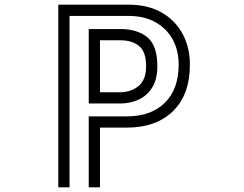

<svg xmlns="http://www.w3.org/2000/svg" viewBox="-20 -800 1040 820"><path d="M359 -303H522Q625 -303 684 -361Q743 -419 743 -524Q743 -585 717.5 -631.5Q692 -678 644 -705Q596 -732 529 -732H277V0H229V-780H529Q611 -780 669.5 -747Q728 -714 759.5 -656Q791 -598 791 -524Q791 -396 719 -325.5Q647 -255 522 -255H407V0H359ZM359 -676H494Q566 -676 609 -641Q652 -606 652 -517Q652 -462 630.5 -427Q609 -392 573 -375Q537 -358 493 -358H359ZM493 -406Q539 -406 571.5 -432.5Q604 -459 604 -517Q604 -579 574 -603.5Q544 -628 494 -628H407V-406Z"/></svg>

Font: Train One
Style: Regular
Weight: 400
Designer: Fontworks Inc.
Foundry: Fontworks Inc.
Version: Version 1.100